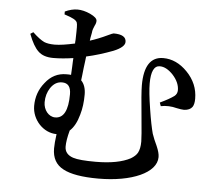

<svg xmlns="http://www.w3.org/2000/svg" viewBox="-55 -830 1054 930"><g transform="rotate(5 472.0 -365.5)"><path d="M456 38C619 38 738 -15 738 -91C738 -106 733 -123 724 -144C714 -165 706 -184 700 -202C693 -228 685 -267 677 -319C668 -375 664 -416 664 -443C664 -501 678 -530 706 -530C727 -530 748 -519 770 -496C792 -472 803 -447 803 -422C803 -410 798 -400 789 -393C774 -382 751 -369 721 -355L727 -338C753 -343 779 -342 805 -335C820 -332 832 -330 841 -330C860 -331 873 -337 881 -348C887 -357 890 -370 890 -388C890 -437 872 -480 836 -517C801 -553 762 -571 719 -571C658 -571 627 -524 627 -431C627 -405 631 -353 639 -274C645 -213 648 -174 648 -159C648 -135 644 -117 637 -104C631 -93 620 -83 605 -74C566 -53 509 -42 436 -42C384 -42 347 -45 326 -52C299 -61 285 -78 285 -103C285 -123 289 -149 298 -182C317 -199 332 -226 342 -263C351 -293 355 -326 355 -362C355 -391 347 -414 332 -429C334 -442 336 -463 339 -490C342 -515 345 -533 346 -546C387 -555 430 -568 475 -585C512 -600 530 -616 530 -633C530 -657 510 -669 469 -669C466 -669 457 -665 442 -658C411 -643 382 -632 357 -624C358 -633 360 -644 363 -659C364 -662 364 -665 364 -666C365 -676 369 -687 374 -698C379 -707 381 -715 381 -722C381 -733 370 -743 347 -754C325 -764 304 -769 285 -769C266 -769 245 -764 224 -754V-740C226 -739 229 -738 233 -737C263 -727 280 -719 286 -707C288 -702 289 -694 289 -683C289 -673 289 -653 288 -622C287 -614 287 -608 287 -604C246 -595 213 -590 189 -590C167 -590 150 -593 138 -598C123 -605 104 -619 81 -641L67 -632C82 -592 98 -565 114 -550C131 -533 156 -525 188 -525C219 -525 251 -528 285 -533C284 -524 284 -509 283 -490C282 -473 281 -460 281 -451C276 -452 268 -452 258 -452C217 -452 183 -435 156 -400C129 -367 116 -329 116 -286C116 -219 171 -159 236 -159C232 -130 230 -106 230 -89C230 -43 248 -10 285 9C320 28 377 38 456 38ZM222 -239C190 -239 165 -271 165 -308C165 -335 172 -358 185 -378C200 -400 218 -411 241 -411C270 -411 284 -393 284 -357C284 -278 263 -239 222 -239Z"/></g></svg>

Font: AllPunType SemiBold
Style: Regular
Weight: 600
Version: 1.0